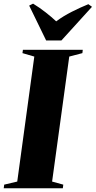

<svg xmlns="http://www.w3.org/2000/svg" viewBox="-44 -1010 514 1030"><path d="M-24 0 -21.5 -19.5 48.5 -36 140 -706.5 76.5 -725 79 -743H400L398 -725L327.5 -706.5L235.5 -36L295.5 -19.5L293 0ZM203.5 -793 112.5 -980 133.5 -990.5Q168.5 -969 200.5 -944Q232.5 -919 257.5 -895.5Q295 -923.5 341.5 -947Q388 -970.5 430 -987.5L449.5 -973.5L285.5 -793Z"/></svg>

Font: Merriweather 144pt Black
Style: Italic
Weight: 900
Italic angle: -7.8°
Version: Version 2.101